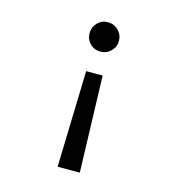

<svg xmlns="http://www.w3.org/2000/svg" viewBox="-105 -590 809 878"><g transform="rotate(15 300.0 -151.0)"><path d="M369 -430Q369 -401 348.5 -381Q328 -361 299 -361Q270 -361 250 -381Q230 -401 230 -430Q230 -459 250 -479.5Q270 -500 299 -500Q328 -500 348.5 -479.5Q369 -459 369 -430ZM338 -258 352 198H247L260 -258Z"/></g></svg>

Font: Wlorlttqgufhjawjgtejqphaquk
Style: Regular
Weight: 400
Monospace: yes
Designer: Carrois Corporate & Edenspiekermann
Foundry: Carrois Corporate GbR & Edenspiekermann AG
Version: Version 2.001